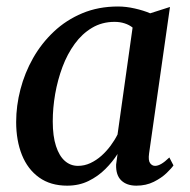

<svg xmlns="http://www.w3.org/2000/svg" viewBox="-20 -576 600 606"><path d="M450.5 -91.5Q447.5 -69.5 453.8 -61Q460 -52.5 469.5 -52.5Q478.5 -52.5 489.2 -58.8Q500 -65 514.5 -79L527.5 -54Q522 -45.5 506 -30Q490 -14.5 465.5 -2.2Q441 10 410.5 10Q380 10 362.8 -6.5Q345.5 -23 346.5 -56.5L351 -90Q335.5 -65.5 312.5 -42.5Q289.5 -19.5 259.5 -4.8Q229.5 10 192 10Q139.5 10 103.5 -15.8Q67.5 -41.5 49.2 -87Q31 -132.5 31 -191Q31 -242 44.5 -294Q58 -346 84.5 -392.8Q111 -439.5 150 -476.2Q189 -513 239.8 -534.2Q290.5 -555.5 352.5 -555.5Q378 -555.5 405.5 -549.2Q433 -543 454 -534L516.5 -554ZM398.5 -489Q388 -497.5 373.5 -502.2Q359 -507 341.5 -507Q302 -507 270.5 -488.2Q239 -469.5 215.8 -437.5Q192.5 -405.5 177.2 -364.8Q162 -324 154.2 -279.8Q146.5 -235.5 146.5 -193Q146.5 -146 156.8 -114.8Q167 -83.5 184.8 -68Q202.5 -52.5 226 -52.5Q246.5 -52.5 265.2 -61.2Q284 -70 300 -84.2Q316 -98.5 329 -116Q342 -133.5 351 -151.5Z"/></svg>

Font: Merriweather 48pt Medium
Style: Italic
Weight: 500
Italic angle: -7.8°
Version: Version 2.101